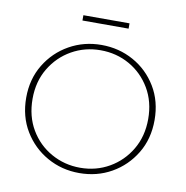

<svg xmlns="http://www.w3.org/2000/svg" viewBox="-69 -641 689 713"><g transform="rotate(10 275.0 -284.0)"><path d="M275 6Q209 6 154 -25Q99 -56 66 -110.5Q33 -165 33 -236Q33 -306 66 -360.5Q99 -415 154 -446Q209 -477 275 -477Q341 -477 396 -446.5Q451 -416 484 -361.5Q517 -307 517 -236Q517 -165 484 -110.5Q451 -56 396.5 -25Q342 6 275 6ZM275 -14Q335 -14 384.5 -42.5Q434 -71 463.5 -121Q493 -171 493 -236Q493 -301 463.5 -351Q434 -401 384.5 -429Q335 -457 275 -457Q216 -457 166.5 -429Q117 -401 87 -351Q57 -301 57 -236Q57 -170 86.5 -120Q116 -70 166 -42Q216 -14 275 -14ZM189 -554V-574H363V-554Z"/></g></svg>

Font: Lil Grotesk Thin
Style: Regular
Weight: 100
Designer: Bastien Sozeau
Foundry: NBR — Bastien Sozeau
Version: Version 3.003; ttfautohint (v1.8.4.7-5d5b);gftools[0.9.33]